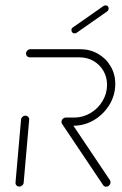

<svg xmlns="http://www.w3.org/2000/svg" viewBox="-20 -704 460 724"><path d="M52.6 -0.4Q46.3 -0.4 42.2 -4.8Q38.1 -9.3 38.5 -15.6L59.3 -252.6Q59.6 -258.9 64.6 -263.3Q69.6 -267.8 75.9 -267.8Q82.2 -267.8 86.3 -263.3Q90.4 -258.9 90 -252.6L69.3 -15.6Q68.9 -9.3 63.9 -4.8Q58.9 -0.4 52.6 -0.4ZM396.7 -17Q396.7 -10 391.9 -5Q387 0 380 0Q372.6 0 368.9 -5.9L214.4 -236.3Q211.9 -239.6 211.9 -244.1Q211.9 -250.7 216.9 -255.7Q221.9 -260.7 228.5 -260.7Q236.3 -260.7 240.4 -254.4L394.4 -24.8Q396.7 -21.5 396.7 -17ZM211.9 -244.1Q211.9 -251.1 216.9 -255.9Q221.9 -260.7 228.5 -260.7H260Q292.6 -260.7 321.1 -277.6Q349.6 -294.4 366.7 -323Q383.7 -351.5 383.7 -384.1Q383.7 -413 370 -436.7Q356.3 -460.4 332.6 -474.1Q308.9 -487.8 279.6 -487.8H92.2Q86.3 -487.8 82.2 -491.9Q78.1 -495.9 78.1 -501.9Q78.1 -508.5 83.1 -513.5Q88.1 -518.5 94.8 -518.5H282.2Q319.3 -518.5 349.6 -501.1Q380 -483.7 397.4 -453.7Q414.8 -423.7 414.8 -387.4Q414.8 -383.3 414.1 -374.4Q410.7 -335.2 388.3 -302Q365.9 -268.9 331.3 -249.4Q296.7 -230 257.4 -230H225.9Q220 -230 215.9 -234.1Q211.9 -238.1 211.9 -244.1ZM261.1 -578.1Q255.9 -578.1 252.6 -581.7Q249.3 -585.2 249.3 -590.4Q249.3 -597.8 255.6 -601.1L370.4 -681.5Q373.7 -683.7 378.1 -683.7Q383.3 -683.7 386.5 -680.6Q389.6 -677.4 389.6 -672.2Q389.6 -664.8 383.7 -660.7L268.9 -580.4Q265.6 -578.1 261.1 -578.1Z"/></svg>

Font: 26F Galaxy Sans Ultra Light
Style: Italic
Weight: 200
Italic angle: -5°
Designer: C₂₉H₂₅N₃O₅
Version: Version 1.200